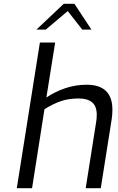

<svg xmlns="http://www.w3.org/2000/svg" viewBox="-20 -986 616 1006"><path d="M189 -763H269L223 -475Q267 -505 321 -523.5Q375 -542 434 -542Q569 -542 569 -411Q569 -385 565 -360L508 0H429L484 -348Q487 -368 487 -384Q487 -429 463 -449.5Q439 -470 393 -470Q342 -470 302 -457Q262 -444 213 -414L148 0H68ZM314 -966H370L459 -831H411L335 -928L220 -831H171Z"/></svg>

Font: Exo
Style: Italic
Weight: 400
Italic angle: -9°
Designer: Natanael Gama
Foundry: Natanael Gama
Version: Version 1.500; ttfautohint (v1.6)